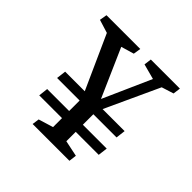

<svg xmlns="http://www.w3.org/2000/svg" viewBox="-156 -755 903 903"><g transform="rotate(45 295.0 -303.5)"><path d="M255.9 -234.4H106L111.8 -282.2H242.2L121.6 -549.8L55.2 -570.3L61.5 -607.4H286.1L280.3 -570.3L215.8 -551.3L321.8 -310.5L428.2 -549.8L351.6 -570.3L356.4 -607.4H549.8L544.9 -570.3L484.9 -551.3L360.8 -282.2H507.3L501.5 -234.4H347.2V-164.6H505.9L500 -117.2H347.2V-54.7L427.2 -38.1L422.4 0H177.7L182.6 -35.2L255.9 -57.6V-117.2H104.5L109.9 -164.6H255.9Z"/></g></svg>

Font: Neuton
Style: Regular
Weight: 400
Designer: Brian M Zick
Version: Version 1.3